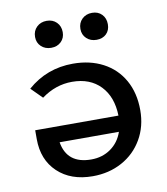

<svg xmlns="http://www.w3.org/2000/svg" viewBox="-78 -741 706 813"><g transform="rotate(-10 275.0 -334.0)"><path d="M117 -616Q117 -642 134 -658.5Q151 -675 177 -675Q203 -675 219.5 -658.5Q236 -642 236 -616Q236 -591 219.5 -575Q203 -559 177 -559Q151 -559 134 -575Q117 -591 117 -616ZM312 -616Q312 -642 329 -658.5Q346 -675 372 -675Q398 -675 414 -658.5Q430 -642 430 -616Q430 -590 414 -574.5Q398 -559 372 -559Q346 -559 329 -575Q312 -591 312 -616ZM502 -234Q502 -164 470 -109Q438 -54 382 -23.5Q326 7 256 7Q162 7 105.5 -46.5Q49 -100 49 -189V-227H407Q405 -308 360 -355Q315 -402 238 -402Q167 -402 106 -357L59 -404Q142 -477 255 -477Q328 -477 384 -447.5Q440 -418 471 -363Q502 -308 502 -234ZM397 -159H142Q158 -64 262 -64Q310 -64 346 -89.5Q382 -115 397 -159Z"/></g></svg>

Font: Ysabeau SC Semibold
Style: Regular
Weight: 600
Designer: Christian Thalmann (Catharsis Fonts)
Version: Version 0.003